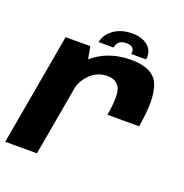

<svg xmlns="http://www.w3.org/2000/svg" viewBox="-141 -840 915 956"><g transform="rotate(20 317.0 -362.0)"><path d="M421 -300.5H589Q616 -453.5 586.8 -525.8Q557.5 -598 440 -598Q331 -598 254 -540.8Q177 -483.5 162 -399.5L220 -361Q228.5 -408.5 266 -445.2Q303.5 -482 356.5 -482Q402.5 -482 421.5 -447.2Q440.5 -412.5 421 -300.5ZM-11 0H157L243.5 -490L224 -592.5H93.5ZM399.5 -723.5Q360 -723.5 329.5 -710.2Q299 -697 280 -674.8Q261 -652.5 256 -625.5H335.5Q337.5 -639 343.8 -648.5Q350 -658 361.2 -663Q372.5 -668 390 -668Q405.5 -668 415 -663Q424.5 -658 428 -648.5Q431.5 -639 429 -625.5H508Q513 -652.5 501.5 -674.8Q490 -697 464 -710.2Q438 -723.5 399.5 -723.5Z"/></g></svg>

Font: Anybody UltraCondensed Thin
Style: Bold Italic
Weight: 700
Italic angle: -10°
Version: Version 1.111